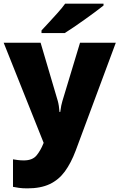

<svg xmlns="http://www.w3.org/2000/svg" viewBox="-21 -786 651 1046"><path d="M-1 -553.2H200.2L293.9 -235.8Q296.9 -225.6 299.6 -208.5Q302.2 -191.4 303.2 -175.8H307.1Q309.6 -195.8 312.7 -210.7Q315.9 -225.6 318.8 -234.9L415 -553.2H609.9L391.1 35.2Q365.7 102.5 332.3 148.2Q298.8 193.8 249.8 217Q200.7 240.2 127.9 240.2Q101.6 240.2 82.8 237.5Q64 234.9 49.8 231.9V82Q60.5 84 76.2 85.9Q91.8 87.9 108.9 87.9Q156.2 87.9 178.5 60.3Q200.7 32.7 214.8 -2.9L216.8 -7.8ZM543 -766.1V-755.9Q525.4 -741.7 498 -721.4Q470.7 -701.2 440.2 -679.4Q409.7 -657.7 381.1 -638.2Q352.5 -618.7 332 -606H205.1V-620.1Q222.2 -638.7 246.1 -664.3Q270 -689.9 293.9 -716.8Q317.9 -743.7 334 -766.1Z"/></svg>

Font: Open Sans ExtraBold
Style: Regular
Weight: 800
Designer: Monotype Design Team
Foundry: Monotype Imaging Inc.
Version: Version 3.003; ttfautohint (v1.8.4)